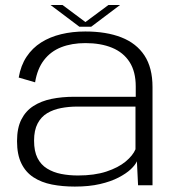

<svg xmlns="http://www.w3.org/2000/svg" viewBox="-20 -718 684 744"><path d="M270 5Q325.5 5 367.5 -4.8Q409.5 -14.5 439.2 -30Q469 -45.5 486.8 -62.2Q504.5 -79 510.5 -93L515 0H571V-380.5Q571 -455.5 539.8 -503Q508.5 -550.5 450.2 -573.2Q392 -596 310.5 -596Q260.5 -596 217 -585.5Q173.5 -575 139.5 -553.5Q105.5 -532 83 -498.2Q60.5 -464.5 52.5 -417.5L116 -399Q124.5 -451.5 150.5 -485.2Q176.5 -519 217.2 -535Q258 -551 311 -551Q370.5 -551 414.2 -533Q458 -515 482 -477.8Q506 -440.5 506 -383V-343H267.5Q220 -343 179.8 -334.8Q139.5 -326.5 109.5 -307.2Q79.5 -288 62.8 -255Q46 -222 46 -171Q46 -119 62.8 -84.8Q79.5 -50.5 110 -30.8Q140.5 -11 181.2 -3Q222 5 270 5ZM282 -38Q247.5 -38 217 -44Q186.5 -50 162.5 -64.8Q138.5 -79.5 125.2 -105.8Q112 -132 112 -173Q112 -213.5 125.8 -239.5Q139.5 -265.5 163 -279.5Q186.5 -293.5 216.5 -299.2Q246.5 -305 279 -305H505V-139.5Q495 -115.5 466.8 -92Q438.5 -68.5 392.2 -53.2Q346 -38 282 -38ZM287.5 -614.5H333.5L445 -698.5H400L311 -632.5L222.5 -698.5H176Z"/></svg>

Font: Anybody SemiExpanded Light
Style: Regular
Weight: 300
Width: 6
Version: Version 1.113;gftools[0.9.25]